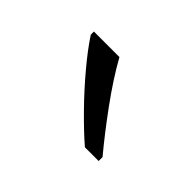

<svg xmlns="http://www.w3.org/2000/svg" viewBox="-48 -859 346 346"><g transform="rotate(45 125.5 -685.5)"><path d="M105 -765Q125 -729 155 -688Q185 -647 211 -616V-606H176Q154 -625 128 -651.5Q102 -678 78.5 -706Q55 -734 40 -757V-765Z"/></g></svg>

Font: Noto Sans Devanagari UI Condensed Light
Style: Regular
Weight: 300
Width: 3
Designer: Jelle Bosma - Monotype Design Team
Foundry: Monotype Imaging Inc.
Version: Version 2.004; ttfautohint (v1.8.4.7-5d5b)